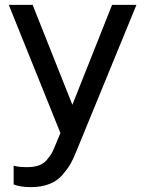

<svg xmlns="http://www.w3.org/2000/svg" viewBox="-20 -551 596 788"><path d="M440 -531H540L295 66Q282 99 270.5 119.5Q259 140 237.5 165.5Q216 191 183 204Q150 217 106 217Q63 217 36 206V129Q56 135 91 135Q119 135 139 128Q159 121 172 105.5Q185 90 191 80Q197 70 205 50L228 -5L16 -531H114L277 -121Z"/></svg>

Font: Plus Jakarta Display
Style: Regular
Weight: 400
Designer: Gumpita Rahayu
Foundry: Tokotype Studio
Version: Version 1.000;hotconv 1.0.109;makeotfexe 2.5.65596